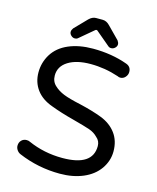

<svg xmlns="http://www.w3.org/2000/svg" viewBox="-127 -945 855 1043"><g transform="rotate(15 301.0 -423.0)"><path d="M168 -749Q168 -759 176 -770L242 -838Q261 -857 282 -857H319Q341 -857 359 -838L426 -770Q434 -759 434 -749Q434 -738 424.5 -729Q415 -720 403 -720Q392 -720 385 -727L309 -791Q306 -795 301 -795Q297 -795 293 -791L217 -727Q210 -720 198 -720Q187 -720 177.5 -729Q168 -738 168 -749ZM90 -119Q101 -119 108 -115Q198 -75 301 -75Q471 -75 471 -187Q471 -216 449 -234Q430 -254 401 -264Q375 -273 304 -292Q234 -310 176 -332Q117 -353 86.5 -394.5Q56 -436 56 -491Q56 -547 85 -594Q115 -642 173.5 -667Q232 -692 310 -692Q416 -692 504 -660Q532 -650 532 -620Q532 -604 520.5 -591Q509 -578 492 -578Q484 -578 477 -582Q399 -608 319 -608Q240 -608 193 -578.5Q146 -549 146 -498Q146 -463 170 -442Q191 -422 223 -409Q255 -396 320 -382Q393 -365 445 -345Q499 -324 530 -282.5Q561 -241 561 -181Q561 -128 529 -82Q497 -37 440 -13Q383 11 310 11Q188 11 77 -36Q65 -41 57 -52.5Q49 -64 49 -77Q49 -95 60.5 -107Q72 -119 90 -119Z"/></g></svg>

Font: 寒蝉全圆体
Style: Regular
Weight: 400
Designer: Warren2060
      Designed by Motoya company      

      [Varela Round]
      Joe Prince(Latin component); Avraham Cornf
Foundry: ChillType
Version: Version 3.200